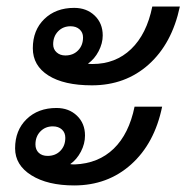

<svg xmlns="http://www.w3.org/2000/svg" viewBox="-20 -584 574 585"><path d="M80 -437Q80 -492 115 -526Q150 -560 206 -560Q244 -560 268.5 -536.5Q293 -513 293 -476Q293 -452 280.5 -428Q268 -404 248 -390Q251 -389 262 -389Q332 -389 379.5 -434.5Q427 -480 444 -564H528Q504 -451 433 -387.5Q362 -324 260 -324Q175 -324 127.5 -354Q80 -384 80 -437ZM233 -470Q233 -485 222.5 -494.5Q212 -504 195 -504Q172 -504 157 -488.5Q142 -473 142 -449Q142 -434 152.5 -424.5Q163 -415 179 -415Q203 -415 218 -430.5Q233 -446 233 -470ZM26 -132Q26 -187 61 -221Q96 -255 152 -255Q190 -255 214.5 -231.5Q239 -208 239 -171Q239 -146 226.5 -122Q214 -98 194 -84Q197 -83 208 -83Q280 -86 326.5 -131Q373 -176 390 -259H474Q451 -147 379.5 -83Q308 -19 206 -19Q125 -19 75.5 -50Q26 -81 26 -132ZM179 -164Q179 -180 168.5 -189.5Q158 -199 141 -199Q118 -199 103 -183.5Q88 -168 88 -144Q88 -128 98 -118.5Q108 -109 125 -109Q149 -109 164 -124.5Q179 -140 179 -164Z"/></svg>

Font: Sarabun
Style: Italic
Weight: 400
Italic angle: -10°
Designer: Suppakit Chalermlarp | Katatrad Co.,Ltd.
Foundry: Cadson Demak Co.,Ltd.
Version: Version 1.000; ttfautohint (v1.6)